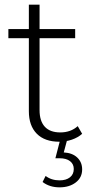

<svg xmlns="http://www.w3.org/2000/svg" viewBox="-20 -605 402 825"><path d="M333 -30Q315 -14 289 -5Q263 4 235 4Q172 4 138 -30.5Q104 -65 104 -127V-441H16V-480H104V-585H150V-480H303V-441H150V-132Q150 -85 172.5 -60.5Q195 -36 239 -36Q284 -36 314 -63ZM163 177 176 151Q201 170 236 170Q264 170 280.5 157Q297 144 297 121Q297 100 281 87.5Q265 75 236 75H218L239 -6H269L254 50Q291 52 312 72Q333 92 333 123Q333 158 305.5 179Q278 200 236 200Q193 200 163 177Z"/></svg>

Font: Montserrat Ace
Style: Light
Weight: 300
Designer: Julieta Ulanovsky
Foundry: Julieta Ulanovsky
Version: Version 1